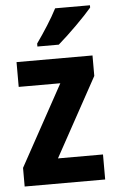

<svg xmlns="http://www.w3.org/2000/svg" viewBox="-54 -803 504 841"><g transform="rotate(-5 197.5 -383.0)"><path d="M374 -756V-766H221C198 -721 163 -667 129 -619V-606H223C271 -647 344 -720 374 -756ZM374 0V-110H176L366 -456V-546H32V-437H215L20 -82V0Z"/></g></svg>

Font: Noto Sans Gujarati UI Condensed
Style: Bold
Weight: 700
Width: 3
Designer: Jelle Bosma - Monotype Design Team, Universal Thirst
Foundry: Monotype Imaging Inc.
Version: Version 2.106